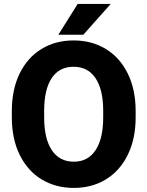

<svg xmlns="http://www.w3.org/2000/svg" viewBox="-20 -921 730 951"><path d="M38.6 0ZM345.7 9.8Q255.4 9.8 185.8 -32.7Q116.2 -75.2 77.4 -154.3Q38.6 -233.4 38.6 -340.3V-370.1Q38.6 -477.1 77.1 -556.4Q115.7 -635.7 185.1 -678.2Q254.4 -720.7 344.7 -720.7Q434.6 -720.7 504.4 -678.2Q574.2 -635.7 613 -556.4Q651.9 -477.1 651.9 -370.1V-340.3Q651.9 -233.4 613 -154.3Q574.2 -75.2 504.9 -32.7Q435.5 9.8 345.7 9.8ZM344.7 -590.3Q273.4 -590.3 236.1 -534.2Q198.7 -478 198.7 -371.1V-340.3Q198.7 -233.9 236.8 -177Q274.9 -120.1 345.7 -120.1Q415.5 -120.1 453.4 -177.2Q491.2 -234.4 491.2 -340.3V-371.1Q491.2 -477.5 453.1 -533.9Q415 -590.3 344.7 -590.3ZM528.3 -901.4 392.6 -749H269L364.7 -901.4Z"/></svg>

Font: Heebo ExtraBold
Style: Regular
Weight: 800
Designer: Oded Ezer
Foundry: Meir Sadan
Version: Version 2.001; ttfautohint (v1.5.14-ce02) -l 8 -r 50 -G 200 